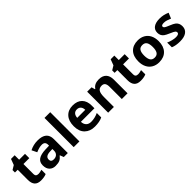

<svg xmlns="http://www.w3.org/2000/svg" viewBox="306 -2140 3530 3530"><g transform="rotate(-45 2071.0 -375.0)"><path d="M243.2 -170.9Q243.2 -108.9 313 -108.9Q347.2 -108.9 401.9 -126V-15.1Q346.2 9.8 261 9.8Q175.8 9.8 135 -35.4Q94.2 -80.6 94.2 -170.9V-434.1H22.9V-497.1L105 -546.9L147.9 -662.1H243.2V-545.9H396V-434.1H243.2Z M628.9 -162.1Q628.9 -99.1 701.2 -99.1Q752.9 -99.1 783.9 -128.9Q814.9 -158.7 814.9 -208V-252.9L757.3 -251Q692.4 -249 660.6 -227.5Q628.9 -206.1 628.9 -162.1ZM720.2 -336.9 814.9 -339.8V-363.8Q814.9 -446.8 730 -446.8Q664.6 -446.8 576.2 -407.2L526.9 -507.8Q621.1 -557.1 733.4 -557.1Q962.9 -557.1 962.9 -363.8V0H858.9L830.1 -74.2H826.2Q788.6 -26.9 748.8 -8.5Q709 9.8 637.7 9.8Q566.4 9.8 521.2 -35.2Q476.1 -80.1 476.1 -165Q476.1 -250 536.9 -291.3Q597.7 -332.5 720.2 -336.9Z M1265.1 0H1116.2V-759.8H1265.1Z M1891.1 -308.1V-235.8H1539.1Q1541.5 -172.4 1576.7 -136.7Q1611.8 -101.1 1675.3 -101.1Q1769 -101.1 1860.4 -144V-28.8Q1783.2 9.8 1659.9 9.8Q1536.6 9.8 1462.4 -63Q1388.2 -135.7 1388.2 -271Q1388.2 -406.2 1456.8 -481.2Q1525.4 -556.2 1643.8 -556.2Q1762.2 -556.2 1826.7 -490.2Q1891.1 -424.3 1891.1 -308.1ZM1542.5 -335H1751.5Q1750.5 -390.1 1722.7 -420.2Q1694.8 -450.2 1647.5 -450.2Q1600.1 -450.2 1573.2 -420.2Q1546.4 -390.1 1542.5 -335Z M2322.3 -556.2Q2417.5 -556.2 2466.8 -504.6Q2516.1 -453.1 2516.1 -356V0H2367.2V-318.8Q2367.2 -377.9 2346.2 -407.5Q2325.2 -437 2279.3 -437Q2216.8 -437 2189 -395.3Q2161.1 -353.5 2161.1 -256.8V0H2012.2V-545.9H2126L2146 -476.1H2154.3Q2204.6 -556.2 2322.3 -556.2Z M2834.5 -170.9Q2834.5 -108.9 2904.3 -108.9Q2938.5 -108.9 2993.2 -126V-15.1Q2937.5 9.8 2852.3 9.8Q2767.1 9.8 2726.3 -35.4Q2685.5 -80.6 2685.5 -170.9V-434.1H2614.3V-497.1L2696.3 -546.9L2739.3 -662.1H2834.5V-545.9H2987.3V-434.1H2834.5Z M3599.6 -273.9Q3599.6 -140.6 3529.3 -65.4Q3459 9.8 3333.5 9.8Q3254.9 9.8 3194.8 -24.7Q3134.8 -59.1 3102.5 -123.5Q3070.3 -188 3070.3 -273.9Q3070.3 -407.7 3140.1 -481.9Q3210 -556.2 3336.4 -556.2Q3415 -556.2 3475.1 -522Q3535.2 -487.8 3567.4 -423.8Q3599.6 -359.9 3599.6 -273.9ZM3248.5 -395.8Q3222.2 -355.5 3222.2 -274.2Q3222.2 -192.9 3248.8 -151.4Q3275.4 -109.9 3335.2 -109.9Q3395 -109.9 3421.1 -151.1Q3447.3 -192.4 3447.3 -273.7Q3447.3 -355 3420.9 -395.5Q3394.5 -436 3334.7 -436Q3274.9 -436 3248.5 -395.8Z M3690.4 -22V-145Q3731.9 -125.5 3783.9 -112.3Q3835.9 -99.1 3875.5 -99.1Q3956.5 -99.1 3956.5 -146Q3956.5 -163.6 3941.2 -179.2Q3925.8 -194.8 3850.6 -226.6Q3775.4 -258.3 3746.1 -280.8Q3689.5 -323.7 3689.5 -400.1Q3689.5 -476.6 3745.8 -516.4Q3802.2 -556.2 3903.3 -556.2Q4004.4 -556.2 4097.7 -513.2L4052.7 -405.8Q4011.7 -423.3 3976.1 -434.6Q3940.4 -445.8 3903.3 -445.8Q3837.4 -445.8 3837.4 -410.2Q3837.4 -390.1 3858.6 -375.5Q3879.9 -360.8 3947.8 -333.5Q4015.6 -306.2 4045.4 -283.7Q4103.5 -239.7 4103.5 -158.9Q4103.5 -78.1 4045.2 -34.2Q3986.8 9.8 3875.7 9.8Q3764.6 9.8 3690.4 -22Z"/></g></svg>

Font: NotoSans-Bold
Style: Bold
Weight: 700
Designer: Monotype Design team
Foundry: Monotype Imaging Inc.
Version: Version 1.04